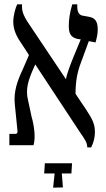

<svg xmlns="http://www.w3.org/2000/svg" viewBox="-20 -667 488 882"><path d="M23 0H134C145 -38 136 -93 125 -131L109 -206C96 -257 110 -298 133 -351L142 -371L347 -60C372 -24 380 -12 381 10H399C410 -13 416 -35 416 -60C416 -98 404 -120 376 -163L327 -236C327 -286 333 -331 352 -380L388 -478L419 -472C425 -495 429 -511 429 -533C429 -576 410 -586 388 -590L360 -595C341 -598 335 -615 335 -638V-647H312C300 -608 296 -574 296 -548C296 -515 304 -495 337 -488L351 -486L317 -404C303 -369 287 -328 283 -303L109 -563C93 -586 81 -611 81 -636V-647H59C50 -629 41 -593 41 -567C41 -530 56 -499 80 -465L113 -414L84 -347C60 -296 42 -247 48 -188L60 -69C62 -58 59 -52 51 -52H23ZM224 195 269 194 264 130H308L311 83H186L183 130H231Z"/></svg>

Font: Noto Serif Hebrew ExtraCondensed SemiBold
Style: Regular
Weight: 600
Width: 2
Designer: Monotype Design Team
Foundry: Monotype Imaging Inc.
Version: Version 2.004